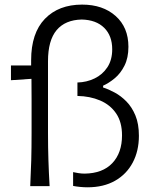

<svg xmlns="http://www.w3.org/2000/svg" viewBox="-20 -797 670 822"><path d="M354.5 4.9Q338.9 4.9 322.3 3.2Q305.7 1.5 293 -1V-60.1Q302.2 -58.1 315.4 -55.9Q328.6 -53.7 342.3 -53.7Q419.4 -54.7 460.9 -98.6Q502.4 -142.6 502.4 -217.3Q502.4 -274.4 477.1 -311.5Q451.7 -348.6 408.4 -366.9Q365.2 -385.3 311.5 -386.2V-443.8Q351.1 -444.8 385 -461.2Q418.9 -477.5 439.7 -509Q460.4 -540.5 460.4 -585.9Q460.4 -644 426 -678Q391.6 -711.9 330.1 -713.4Q259.3 -711.9 222.4 -668Q185.5 -624 185.5 -534.7V-228.5Q185.5 -164.6 187.3 -111.1Q189 -57.6 192.4 0H109.4Q112.3 -57.6 113.8 -111.1Q115.2 -164.6 115.2 -228.5V-280.8Q115.2 -325.7 115.2 -370.4Q115.2 -415 114.7 -459.5L26.9 -453.6V-516.6H113.3V-539.1Q113.3 -655.3 172.1 -716.3Q231 -777.3 331.5 -777.3Q420.4 -777.3 475.1 -728.5Q529.8 -679.7 529.8 -596.7Q529.8 -549.3 512.9 -515.9Q496.1 -482.4 470.9 -461.7Q445.8 -440.9 421.4 -430.2V-422.4Q444.8 -415 471.4 -400.6Q498 -386.2 521.5 -362.3Q544.9 -338.4 559.8 -302.5Q574.7 -266.6 574.7 -215.8Q574.7 -150.9 548.3 -101.1Q522 -51.3 472.7 -23.2Q423.3 4.9 354.5 4.9Z"/></svg>

Font: Pinar-DS3-FD Regular
Style: Regular
Weight: 400
Designer: Amin Abedi
Version: Version 3.000